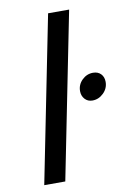

<svg xmlns="http://www.w3.org/2000/svg" viewBox="-85 -794 561 845"><g transform="rotate(-10 196.0 -371.0)"><path d="M285 -742 137 0H43L191 -742ZM388 -401Q388 -372 366.5 -351Q345 -330 317 -330Q296 -330 283 -344.5Q270 -359 270 -380Q270 -409 291 -429.5Q312 -450 340 -450Q362 -450 375 -436.5Q388 -423 388 -401Z"/></g></svg>

Font: Gontserrat
Style: Italic
Weight: 400
Italic angle: -11.3°
Designer: Julieta Ulanovsky
Foundry: Julieta Ulanovsky
Version: Version 6.001